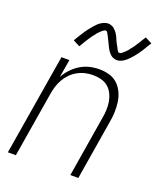

<svg xmlns="http://www.w3.org/2000/svg" viewBox="-139 -839 778 927"><g transform="rotate(20 250.0 -375.0)"><path d="M13 0 99 -520H140L124 -427Q136 -450 154.5 -469.5Q173 -489 195 -502.5Q217 -516 242 -522Q267 -528 292 -528Q318 -528 343 -521Q368 -514 386 -497Q404 -480 414.5 -457Q425 -434 428.5 -409Q432 -384 431 -357.5Q430 -331 425 -305L375 0H334L385 -311Q389 -332 390 -354Q391 -376 387.5 -396.5Q384 -417 375 -435.5Q366 -454 351 -467Q336 -480 315.5 -485.5Q295 -491 273 -491Q253 -491 233 -486.5Q213 -482 194 -471.5Q175 -461 160 -445.5Q145 -430 134.5 -411.5Q124 -393 118 -373Q112 -353 109 -333L54 0ZM355 -598Q349 -598 343 -599.5Q337 -601 332 -603.5Q327 -606 322.5 -610Q318 -614 314.5 -618Q311 -622 307.5 -627Q304 -632 301.5 -637Q299 -642 296.5 -647Q294 -652 291.5 -657Q289 -662 286.5 -667.5Q284 -673 281 -678.5Q278 -684 275.5 -689.5Q273 -695 270.5 -699Q268 -703 265 -708.5Q262 -714 256 -714Q252 -714 248 -711.5Q244 -709 241 -706.5Q238 -704 234 -700.5Q230 -697 225.5 -692Q221 -687 220 -686Q219 -685 217 -682Q215 -679 212.5 -676Q210 -673 207.5 -670Q205 -667 202.5 -663.5Q200 -660 197.5 -656Q195 -652 192 -648Q189 -644 186.5 -639.5Q184 -635 180.5 -630Q177 -625 174.5 -620Q172 -615 168.5 -610Q165 -605 162 -599L127 -617Q134 -629 140 -638.5Q146 -648 151.5 -657Q157 -666 162.5 -674Q168 -682 173.5 -689Q179 -696 184 -702Q189 -708 193.5 -713.5Q198 -719 206 -726.5Q214 -734 221.5 -738.5Q229 -743 238 -746.5Q247 -750 256 -750Q262 -750 267.5 -748.5Q273 -747 278.5 -744.5Q284 -742 288 -738Q292 -734 296 -730Q300 -726 303 -721.5Q306 -717 309 -712Q312 -707 314.5 -701.5Q317 -696 319 -691Q321 -686 323.5 -680.5Q326 -675 329.5 -669.5Q333 -664 335.5 -659Q338 -654 340 -649.5Q342 -645 345.5 -640Q349 -635 355 -635Q359 -635 363 -637.5Q367 -640 369.5 -642.5Q372 -645 376.5 -648.5Q381 -652 385 -656.5Q389 -661 390.5 -662.5Q392 -664 393.5 -666.5Q395 -669 397.5 -672Q400 -675 403 -678.5Q406 -682 408.5 -685.5Q411 -689 413.5 -692.5Q416 -696 418.5 -700.5Q421 -705 424 -709Q427 -713 430 -718Q433 -723 436 -728Q439 -733 442.5 -738.5Q446 -744 449 -749L484 -731Q477 -720 471 -710Q465 -700 459.5 -691Q454 -682 448.5 -674Q443 -666 437.5 -659Q432 -652 427 -646Q422 -640 417.5 -635Q413 -630 405 -622.5Q397 -615 389.5 -610Q382 -605 373 -601.5Q364 -598 355 -598Z"/></g></svg>

Font: Iosevka SS18 Extralight
Style: Italic
Weight: 200
Italic angle: -9°
Monospace: yes
Designer: Belleve Invis
Foundry: Belleve Invis
Version: Version 25.1.1; ttfautohint (v1.8.4)